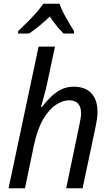

<svg xmlns="http://www.w3.org/2000/svg" viewBox="-20 -1010 591 1030"><path d="M26 0 187 -760H275L233 -563Q230 -548 226 -532Q222 -516 217.5 -500Q213 -484 208.5 -468Q204 -452 200 -436H205Q224 -461 248.5 -486Q273 -511 304.5 -528Q336 -545 376 -545Q416 -545 444 -530Q472 -515 487.5 -485Q503 -455 503 -410Q503 -390 500 -369.5Q497 -349 492 -326L423 0H335L405 -336Q410 -359 412.5 -375Q415 -391 415 -403Q415 -435 399.5 -453.5Q384 -472 350 -472Q318 -472 281 -448.5Q244 -425 212.5 -372Q181 -319 162 -231L114 0ZM77 -843Q94 -859 120.5 -885Q147 -911 172.5 -939.5Q198 -968 212 -990H299Q308 -964 322 -937.5Q336 -911 350.5 -887Q365 -863 377 -843V-830H321Q310 -841 297.5 -855Q285 -869 272.5 -886Q260 -903 247 -921Q219 -894 190 -870.5Q161 -847 136 -830H77Z"/></svg>

Font: Noto Sans Display
Style: Italic
Weight: 400
Italic angle: -12°
Designer: Monotype Design Team
Foundry: Monotype Imaging Inc.
Version: Version 2.003